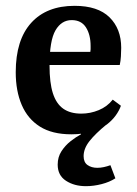

<svg xmlns="http://www.w3.org/2000/svg" viewBox="-20 -451 470 659"><path d="M258 10V4L346 -24Q307 8 287 33.5Q267 59 267 85Q267 106 280.5 115.5Q294 125 314 125Q325 125 336.5 122.5Q348 120 359 116L376 161Q356 174 328.5 181Q301 188 275 188Q235 188 206.5 169.5Q178 151 178 114Q178 88 191 68Q204 48 222.5 33.5Q241 19 258 10ZM236 -431Q316 -431 356 -391.5Q396 -352 396 -287Q396 -274 395 -257.5Q394 -241 391 -228H113V-273H290Q291 -278 291 -282Q291 -286 291 -293Q291 -332 275 -357Q259 -382 226 -382Q191 -382 170.5 -347Q150 -312 150 -226Q150 -167 161.5 -131Q173 -95 197 -78Q221 -61 259 -61Q290 -61 319 -73Q348 -85 367 -109L395 -88Q389 -71 377 -54.5Q365 -38 347 -24Q327 -9 296 0.5Q265 10 225 10Q159 10 117 -16.5Q75 -43 54.5 -91Q34 -139 34 -203Q34 -314 87 -372.5Q140 -431 236 -431Z"/></svg>

Font: Rasa SemiBold
Style: Regular
Weight: 600
Designer: Anna Giedrys (Yrsa+Rasa design), David Brezina (Yrsa art-direction, Rasa art-direction, design)
Foundry: Rosetta Type Foundry
Version: Version 2.004